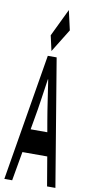

<svg xmlns="http://www.w3.org/2000/svg" viewBox="-110 -1069 524 1111"><g transform="rotate(10 152.0 -513.5)"><path d="M126 -745 2 0H48L78 -171H224L253 0H302L178 -745ZM102 -309 113 -372C127 -446 138 -533 150 -611H152C164 -535 176 -446 189 -372L200 -309ZM122 -865 142 -776 226 -912 200 -1027Z"/></g></svg>

Font: 寒蝉无机体 CompactMedium
Style: Regular
Weight: 500
Width: 3
Designer: ChillTanhei {Warren2060}; 
Source Han Sans {Ryoko NISHIZUKA 西塚涼子 (kana, bopomofo & ideographs); Paul D. Hunt (Latin, Gre
Foundry: ChillType&Adobe
Version: Version 1.000;Glyphs 3.1.1 (3135)